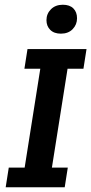

<svg xmlns="http://www.w3.org/2000/svg" viewBox="-20 -790 385 810"><path d="M4 0 17 -83H84L150 -500H83L96 -583H345L332 -500H265L199 -83H266L253 0ZM237 -648Q208 -648 192 -664Q176 -680 176 -705Q176 -732 195 -751Q214 -770 245 -770Q274 -770 289.5 -754.5Q305 -739 305 -713Q305 -686 286.5 -667Q268 -648 237 -648Z"/></svg>

Font: Rokkitt SemiBold
Style: Italic
Weight: 600
Italic angle: -9°
Designer: Vernon Adams
Foundry: Vernon Adams
Version: Version 3.103